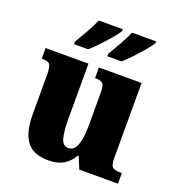

<svg xmlns="http://www.w3.org/2000/svg" viewBox="-139 -879 927 1002"><g transform="rotate(20 324.5 -378.0)"><path d="M241 10Q155 10 118.5 -39.5Q82 -89 82 -189V-405Q82 -447 74 -462Q66 -477 30 -477H27V-536H265V-230Q265 -162 275 -124Q285 -86 316 -86Q349 -86 363 -125.5Q377 -165 377 -233V-417Q377 -459 364 -468Q351 -477 327 -477H323V-536H560V-120Q560 -77 574 -68Q588 -59 612 -59H624V0H409L382 -66H377Q357 -30 324 -10Q291 10 241 10ZM344 -619Q364 -652 386.5 -692Q409 -732 424 -766H557V-756Q547 -739 523 -710.5Q499 -682 471.5 -653Q444 -624 423 -606H344ZM159 -619Q179 -652 201.5 -692Q224 -732 239 -766H372V-756Q362 -739 338 -710.5Q314 -682 286.5 -653Q259 -624 238 -606H159Z"/></g></svg>

Font: Noto Serif Lao SemiCondensed Black
Style: Regular
Weight: 900
Width: 4
Designer: Monotype Design Team
Foundry: Monotype Imaging Inc.
Version: Version 2.003; ttfautohint (v1.8.4.7-5d5b)